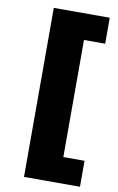

<svg xmlns="http://www.w3.org/2000/svg" viewBox="-97 -757 607 990"><g transform="rotate(10 206.5 -262.5)"><path d="M102 180V-705H395V-569H284V44H395V180Z"/></g></svg>

Font: Nunito Sans 9pt Black
Style: Regular
Weight: 900
Version: Version 3.101;gftools[0.9.27]